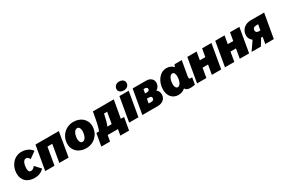

<svg xmlns="http://www.w3.org/2000/svg" viewBox="121 -2108 5283 3585"><g transform="rotate(-30 2762.5 -315.5)"><path d="M276 14C360 14 423 -14 479 -69L368 -191C342 -158 316 -133 278 -133C243 -133 224 -162 224 -212C224 -258 236 -386 310 -386C343 -386 367 -366 381 -328L520 -428C470 -506 374 -534 297 -534C133 -534 19 -389 19 -223C19 -76 119 14 276 14Z M505 0H705L770 -375H874L809 0H1009L1099 -520H595Z M1387 15C1564 15 1688 -123 1688 -287C1688 -446 1560 -534 1418 -534C1241 -534 1115 -396 1115 -231C1115 -76 1236 15 1387 15ZM1383 -123C1345 -123 1321 -163 1321 -223C1321 -284 1350 -397 1421 -397C1461 -397 1483 -357 1483 -298C1483 -233 1453 -123 1383 -123Z M1641 128H1829L1852 0H2074L2051 128H2239L2286 -139H2216L2283 -520H1833L1827 -485C1798 -318 1773 -202 1746 -139H1688ZM1925 -139C1947 -186 1971 -271 1990 -367L1993 -382H2061L2018 -139Z M2315 0H2515L2605 -520H2405ZM2533 -570C2596 -570 2645 -608 2645 -670C2645 -721 2603 -759 2532 -759C2470 -759 2422 -716 2422 -655C2422 -604 2465 -570 2533 -570Z M2599 0H2937C3018 0 3107 -47 3107 -150C3107 -205 3088 -240 3053 -262C3103 -292 3129 -340 3129 -394C3129 -463 3076 -520 2982 -520H2690ZM2809 -128 2825 -221H2877C2908 -221 2926 -204 2926 -179C2926 -136 2895 -126 2856 -127ZM2844 -323 2859 -408H2881C2919 -408 2940 -393 2940 -367C2940 -331 2912 -323 2877 -323Z M3636 12C3670 12 3707 7 3732 -1L3757 -146C3748 -144 3739 -143 3729 -143C3691 -143 3686 -162 3696 -220L3749 -520H3594C3587 -508 3579 -488 3573 -469C3539 -510 3488 -534 3421 -534C3274 -534 3170 -381 3170 -214C3170 -78 3251 14 3373 14C3434 14 3482 -7 3520 -41C3538 -6 3575 12 3636 12ZM3472 -393C3507 -393 3526 -354 3526 -296C3526 -234 3499 -118 3434 -118C3397 -118 3376 -158 3376 -218C3376 -280 3404 -393 3472 -393Z M4188 -520 4158 -348H4040L4070 -520H3869L3779 0H3980L4015 -203H4133L4098 0H4299L4389 -520Z M4790 -520 4760 -348H4642L4672 -520H4471L4381 0H4582L4617 -203H4735L4700 0H4901L4991 -520Z M5250 0H5434L5525 -520H5238C5089 -520 5017 -416 5017 -316C5017 -260 5044 -218 5085 -189L4954 0H5155L5241 -142H5249H5275ZM5200 -319C5200 -360 5226 -387 5279 -387H5319L5297 -266H5257C5223 -266 5200 -288 5200 -319Z"/></g></svg>

Font: Fixel Text 20240404 Black
Style: Italic
Weight: 900
Width: 4
Italic angle: -10°
Designer: AlfaBravo + MacPaw
Foundry: Kyrylo Tkachov, Marchela Mozhyna, Serhii Makarenko, Maria Weinstein, Zakhar Kryvoshyya
Version: Version 1.211;Glyphs 3.2 (3225)